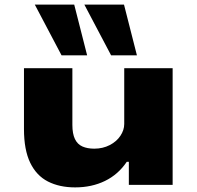

<svg xmlns="http://www.w3.org/2000/svg" viewBox="-20 -802 853 833"><path d="M306 11Q238 11 188 -14.5Q138 -40 111 -96Q84 -152 84 -242V-506H294V-260Q294 -222 305 -199Q316 -176 337.5 -166.5Q359 -157 389 -157Q426 -157 456 -172.5Q486 -188 502.5 -213Q519 -238 519 -264V-506H729V0H539V-100H530Q493 -45 435.5 -17Q378 11 306 11ZM462 -562 346 -782H518L574 -562ZM247 -562 131 -782H302L358 -562Z"/></svg>

Font: Nunito Sans 7pt Expanded Black
Style: Regular
Weight: 900
Width: 7
Designer: Vernon Adams
Foundry: Vernon Adams
Version: Version 3.101;gftools[0.9.27]